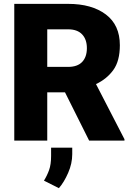

<svg xmlns="http://www.w3.org/2000/svg" viewBox="-20 -731 692 998"><path d="M443.4 0 317.9 -251H225.6V0H54.2V-710.9H334Q457 -710.9 530 -656Q603 -601.1 603 -496.1Q603 -414.1 569.1 -367.2Q535.2 -320.3 479 -293.9L627 -7.3V0ZM334 -578.6H225.6V-383.3H334Q382.8 -383.3 407.2 -409.2Q431.6 -435.1 431.6 -480.5Q431.6 -526.4 406.7 -552.5Q381.8 -578.6 334 -578.6ZM355.5 36.6V70.3Q355.5 119.1 334.2 167.7Q313 216.3 286.1 247.1L208.5 208Q224.6 182.1 235.1 153.1Q245.6 124 245.6 79.6V36.6Z"/></svg>

Font: Vazirmatn FD Black
Style: Regular
Weight: 900
Designer: Saber Rastikerdar
Foundry: Saber Rastikerdar
Version: Version 33.003